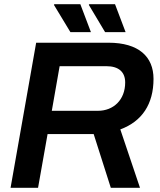

<svg xmlns="http://www.w3.org/2000/svg" viewBox="-20 -888 757 908"><path d="M313 -736H410L360 -868H237L235 -865ZM477 -736H574L524 -868H402L400 -865ZM30 0H160L205 -254H423L504 0H642L549 -276C652 -314 706 -396 706 -515C706 -620 636 -686 493 -686H151ZM225 -364 262 -575H483C542 -575 572 -547 572 -498C572 -416 517 -364 443 -364Z"/></svg>

Font: Archivo SemiBold
Style: Italic
Weight: 600
Italic angle: -10°
Designer: Hector Gatti
Foundry: Omnibus-Type
Version: Version 2.001